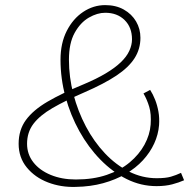

<svg xmlns="http://www.w3.org/2000/svg" viewBox="-20 -717 751 752"><path d="M277 15Q219 17 168 -2.5Q117 -22 85 -61Q53 -100 53 -154Q53 -208 81.5 -247Q110 -286 166.5 -319Q223 -352 308 -387Q358 -408 394 -429.5Q430 -451 453 -473Q476 -495 486.5 -518Q497 -541 497 -563Q497 -610 468 -638.5Q439 -667 392 -667Q361 -667 328 -648Q295 -629 272.5 -588.5Q250 -548 250 -483Q250 -415 267.5 -348Q285 -281 316.5 -221.5Q348 -162 391 -116.5Q434 -71 485.5 -45Q537 -19 594 -19Q629 -19 649.5 -25Q670 -31 689 -40L701 -11Q681 -2 654.5 5Q628 12 593 12Q532 12 476.5 -15.5Q421 -43 373.5 -91.5Q326 -140 291 -203Q256 -266 236.5 -337.5Q217 -409 217 -483Q217 -548 241.5 -596Q266 -644 306 -670.5Q346 -697 392 -697Q434 -697 465 -679.5Q496 -662 513 -633Q530 -604 530 -569Q530 -525 507 -489Q484 -453 436 -421Q388 -389 312 -356Q236 -323 186 -294Q136 -265 111 -232Q86 -199 86 -154Q86 -113 110.5 -81.5Q135 -50 178.5 -32Q222 -14 277 -14Q345 -14 398 -32Q451 -50 488 -81Q525 -112 546 -150.5Q567 -189 570 -229Q573 -270 564.5 -298.5Q556 -327 542 -351L568 -365Q579 -348 587.5 -326.5Q596 -305 600.5 -280Q605 -255 603 -227Q600 -190 584 -155Q568 -120 540 -89.5Q512 -59 472.5 -36Q433 -13 384 0.5Q335 14 277 15Z"/></svg>

Font: BioRhyme ExtraBold ExtraLight
Style: Regular
Weight: 250
Version: Version 1.600;gftools[0.9.33]